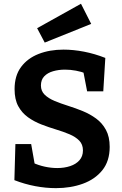

<svg xmlns="http://www.w3.org/2000/svg" viewBox="-20 -977 641 1010"><path d="M195.3 -527.3Q195.3 -498 215 -478.8Q234.7 -459.7 266.8 -446.2Q299 -432.7 337.8 -420.5Q376.7 -408.3 415 -392.7Q453.3 -377 485.5 -353.5Q517.7 -330 537.3 -293.8Q557 -257.7 557 -204.3Q557 -129.7 518.5 -81.7Q480 -33.7 415.8 -10.5Q351.7 12.7 274.3 12.7Q221 12.7 165.3 2.2Q109.7 -8.3 55.7 -29.3L61 -219H144L165.3 -97.7L151.7 -121.7Q181.7 -107.7 215.5 -100.3Q249.3 -93 281.3 -93Q318.3 -93 349 -103.2Q379.7 -113.3 398 -134Q416.3 -154.7 416.3 -185.7Q416.3 -217.3 397 -237.2Q377.7 -257 345.5 -270.7Q313.3 -284.3 275 -295.8Q236.7 -307.3 198.2 -322.2Q159.7 -337 127.5 -360Q95.3 -383 76 -418.5Q56.7 -454 56.7 -508Q56.7 -578.7 90.7 -624.5Q124.7 -670.3 183 -693.2Q241.3 -716 314 -716Q365.7 -716 422 -705.2Q478.3 -694.3 534 -672.3L523.3 -496.7H438.3L417.3 -605.7L433.3 -590Q408 -600 379.3 -605.3Q350.7 -610.7 321.7 -610.7Q288.3 -610.7 259.3 -602.3Q230.3 -594 212.8 -575.7Q195.3 -557.3 195.3 -527.3ZM215.3 -753 175.3 -828.7 406 -957.3 459.7 -851.3Z"/></svg>

Font: Bitter Thin
Style: Regular
Weight: 100
Designer: Sol Matas, and Bitter project Authors
Foundry: Sol Matas
Version: Version 2.002